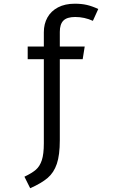

<svg xmlns="http://www.w3.org/2000/svg" viewBox="-20 -788 655 1024"><path d="M504.1 -740 475.4 -676.9Q430.3 -697.4 381 -697.4Q337.4 -697.4 318.2 -678.2Q299 -659 299 -617.9V-540H431.8L421 -472.3H299V-40.5Q299 39 283.1 85.9Q267.2 132.8 234.1 161Q201 189.2 141 215.9L110.3 154.4Q150.3 135.4 171.3 117.2Q192.3 99 203.1 66.4Q213.8 33.8 213.8 -23.6V-472.3H127.7V-540H213.8V-615.9Q213.8 -660.5 233.1 -694.9Q252.3 -729.2 289.5 -748.7Q326.7 -768.2 378.5 -768.2Q414.9 -768.2 442.8 -761.8Q470.8 -755.4 504.1 -740Z"/></svg>

Font: Fira Code Fixed
Style: Regular
Weight: 400
Monospace: yes
Designer: Carrois Corporate, Edenspiekermann AG, Nikita Prokopov
Foundry: Carrois Corporate, Edenspiekermann AG, Nikita Prokopov
Version: Version 5.002